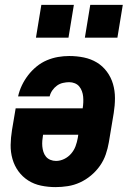

<svg xmlns="http://www.w3.org/2000/svg" viewBox="-20 -757 540 785"><path d="M207 8Q207 8 207 8Q207 8 207 8Q177 8 148 2Q119 -4 95.5 -19Q72 -34 55.5 -56.5Q39 -79 31 -107Q23 -135 23.5 -164.5Q24 -194 29 -225L44 -314H318Q320 -326 320.5 -338Q321 -350 320 -361.5Q319 -373 315 -384Q311 -395 304 -403.5Q297 -412 286 -416.5Q275 -421 263 -421Q251 -421 237.5 -418Q224 -415 213 -407Q202 -399 194 -387.5Q186 -376 183 -363H54Q59 -386 69.5 -408Q80 -430 95 -449.5Q110 -469 129.5 -485Q149 -501 171.5 -510.5Q194 -520 217 -524Q240 -528 263 -528Q294 -528 323 -522Q352 -516 376 -501.5Q400 -487 417 -464Q434 -441 442 -413.5Q450 -386 450 -356Q450 -326 445 -295L425 -175Q421 -151 412.5 -126Q404 -101 388.5 -79Q373 -57 352 -39.5Q331 -22 307 -11Q283 0 257.5 4Q232 8 207 8ZM209 -99Q226 -99 242.5 -107Q259 -115 271 -129Q283 -143 289 -159.5Q295 -176 298 -193L300 -206H156Q154 -194 153 -182Q152 -170 153 -158.5Q154 -147 157.5 -136Q161 -125 168 -116.5Q175 -108 186 -103.5Q197 -99 209 -99ZM460 -603H327L349 -737H482ZM260 -603H127L149 -737H282Z"/></svg>

Font: Iosevka SS04 Heavy Oblique
Style: Regular
Weight: 900
Italic angle: -9°
Monospace: yes
Designer: Belleve Invis
Foundry: Belleve Invis
Version: Version 19.0.0; ttfautohint (v1.8.4)